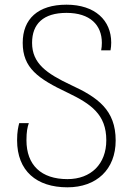

<svg xmlns="http://www.w3.org/2000/svg" viewBox="-20 -790 567 820"><path d="M268 10C392 10 474 -66 474 -190C474 -320 398 -374 283 -427C179 -476 117 -519 117 -607C117 -688 165 -735 264 -735C365 -735 415 -683 415 -607C415 -598 414 -583 412 -575H452C454 -584 455 -599 455 -608C455 -703 386 -770 264 -770C142 -770 77 -709 77 -607C77 -500 142 -454 269 -394C369 -346 434 -301 434 -191C434 -90 369 -25 268 -25C156 -25 93 -85 93 -191C93 -228 97 -246 103 -264H62C58 -248 53 -228 53 -191C53 -60 136 10 268 10Z"/></svg>

Font: Noto Sans Georgian ExtraLight
Style: Regular
Weight: 200
Designer: Monotype Design Team, Akaki Razmadze
Foundry: Google LLC
Version: Version 2.005